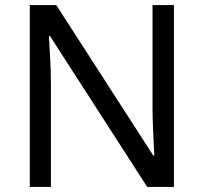

<svg xmlns="http://www.w3.org/2000/svg" viewBox="-20 -785 800 754"><path d="M663 -51H558L176 -644H172Q174 -609 177 -557Q180 -505 180 -450V-51H97V-765H201L582 -174H586Q585 -190 583.5 -222Q582 -254 580.5 -292Q579 -330 579 -362V-765H663Z"/></svg>

Font: Noto Sans Tamil UI
Style: Regular
Weight: 400
Designer: Jelle Bosma - Monotype Design Team
Foundry: Monotype Imaging Inc.
Version: Version 2.004; ttfautohint (v1.8.4.7-5d5b)